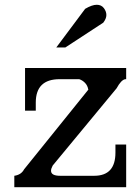

<svg xmlns="http://www.w3.org/2000/svg" viewBox="-20 -785 589 805"><path d="M337 -748Q366 -765 385.5 -765Q405 -765 415.5 -751Q426 -737 426 -722Q426 -707 413 -690L254 -586H216ZM201 -91Q194 -78 194 -69Q194 -48 232 -48H375Q464 -48 464 -145V-179H509V0H40V-48Q69 -52 81 -75L351 -410H350Q347 -427 336 -438Q325 -449 312 -453H230Q130 -453 130 -355V-321H85V-500H509V-453H505Q488 -450 469 -415Z"/></svg>

Font: Sawarabi Mincho
Style: Regular
Weight: 400
Version: Version 1.00